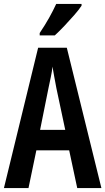

<svg xmlns="http://www.w3.org/2000/svg" viewBox="-20 -957 536 977"><path d="M373 0 332 -192H165L125 0H0L174 -714H320L496 0ZM267 -508Q260 -542 256 -567Q252 -592 247 -618Q245 -595 238.5 -564.5Q232 -534 227 -510L184 -296H312ZM395 -928Q382 -908 358 -880.5Q334 -853 307.5 -825Q281 -797 259 -777H182V-789Q209 -829 230 -866.5Q251 -904 266 -937H395Z"/></svg>

Font: Noto Sans Malayalam ExtraCondensed SemiBold
Style: Regular
Weight: 600
Width: 2
Designer: Jelle Bosma - Monotype Design Team
Foundry: Monotype Imaging Inc.
Version: Version 2.104; ttfautohint (v1.8.4.7-5d5b)